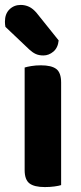

<svg xmlns="http://www.w3.org/2000/svg" viewBox="-38 -752 330 779"><path d="M62 -278H210V-1Q201 2 183 4.5Q165 7 144 7Q101 7 81.5 -8Q62 -23 62 -62ZM210 -230H62V-478Q71 -481 89 -484Q107 -487 128 -487Q171 -487 190.5 -472Q210 -457 210 -417ZM81 -551 -16 -643Q-17 -647 -17.5 -653.5Q-18 -660 -18 -664Q-18 -696 0.5 -714Q19 -732 46 -732Q64 -732 80 -724.5Q96 -717 111 -699L200 -588Q197 -558 178.5 -542.5Q160 -527 138 -527Q120 -527 107 -533Q94 -539 81 -551Z"/></svg>

Font: Baloo Bhaijaan 2
Style: Bold
Weight: 700
Designer: Sanskriti Dholi, Noopur Datye and Ek Type
Foundry: Ek Type
Version: Version 1.701